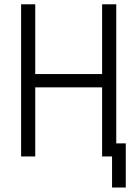

<svg xmlns="http://www.w3.org/2000/svg" viewBox="-20 -713 626 875"><path d="M490.7 141.6V0H445.3V-314.9H140.6V0H76.2V-693.4H140.6V-375.5H445.3V-693.4H509.8V-59.6H553.2V141.6Z"/></svg>

Font: CaskaydiaCove NFP Light
Style: Regular
Weight: 300
Designer: Aaron Bell
Foundry: Saja Typeworks
Version: Version 2111.001; VTT 6.35;Nerd Fonts 3.1.1